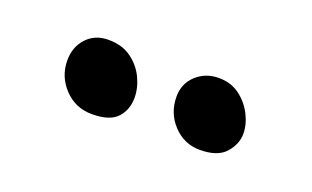

<svg xmlns="http://www.w3.org/2000/svg" viewBox="-36 -855 656 404"><g transform="rotate(20 292.0 -652.5)"><path d="M417 -578Q382 -578 357.5 -604Q333 -630 333 -667Q333 -696 353.5 -715Q374 -734 404 -734Q431 -734 450.5 -719.5Q470 -705 481 -683.5Q492 -662 492 -641Q492 -618 474.5 -598Q457 -578 417 -578ZM178 -571Q141 -571 116 -597.5Q91 -624 91 -660Q91 -690 109.5 -710Q128 -730 158 -730Q189 -730 209.5 -715Q230 -700 240.5 -678Q251 -656 251 -634Q251 -607 234.5 -589Q218 -571 178 -571Z"/></g></svg>

Font: Shantell Sans Normal
Style: Regular
Weight: 500
Designer: Stephen Nixon, Anya Danilova, Shantell Martin
Foundry: Arrow Type
Version: Version 1.009;[a7da0bfa3]